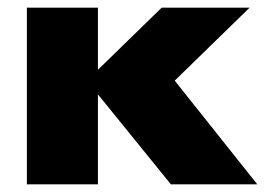

<svg xmlns="http://www.w3.org/2000/svg" viewBox="-20 -480 700 500"><path d="M50 -460V0H235V-460ZM401 -460 206 -270 425 0H650L435 -270L630 -460Z"/></svg>

Font: Jost Black
Style: Regular
Weight: 900
Version: Version 3.710